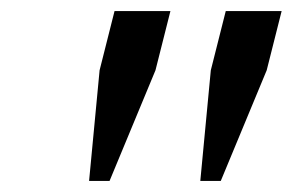

<svg xmlns="http://www.w3.org/2000/svg" viewBox="-20 -768 529 347"><path d="M160 -641 187 -748H288L261 -641L178 -441H141ZM361 -641 388 -748H489L462 -641L379 -441H342Z"/></svg>

Font: IBM Plex Serif SmBld
Style: Italic
Weight: 600
Italic angle: -14°
Designer: Mike Abbink, Paul van der Laan, Pieter van Rosmalen
Foundry: Bold Monday
Version: Version 3.001